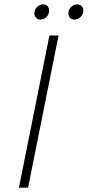

<svg xmlns="http://www.w3.org/2000/svg" viewBox="-20 -862 403 882"><path d="M206 -813Q206 -797 193.5 -784.5Q181 -772 165 -772Q153 -772 145.5 -780.5Q138 -789 138 -802Q138 -818 150.5 -830Q163 -842 179 -842Q191 -842 198.5 -833.5Q206 -825 206 -813ZM363 -813Q363 -797 350.5 -784.5Q338 -772 321 -772Q309 -772 301.5 -780.5Q294 -789 294 -802Q294 -818 306.5 -830Q319 -842 335 -842Q347 -842 355 -833.5Q363 -825 363 -813ZM249 -699 109 0H67L207 -699Z"/></svg>

Font: TypoPRO Montserrat
Style: Italic
Weight: 275
Italic angle: -11.3°
Designer: Julieta Ulanovsky
Foundry: Julieta Ulanovsky
Version: Version 6.001